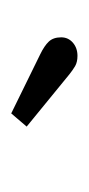

<svg xmlns="http://www.w3.org/2000/svg" viewBox="72 -856 158 342"><g transform="rotate(90 151.0 -685.0)"><path d="M182 -626 77 -677.5Q61.5 -685 54 -693Q46.5 -701 46.5 -715Q46.5 -727.5 56 -735.8Q65.5 -744 79.5 -744Q90.5 -744 97.8 -739.8Q105 -735.5 112.5 -729.5L205.5 -653.5Z"/></g></svg>

Font: Imbue Thin 10pt Black
Style: Regular
Weight: 900
Version: Version 1.102